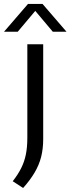

<svg xmlns="http://www.w3.org/2000/svg" viewBox="-54 -821 359 980"><path d="M64 138.5 11 104Q38 69.5 54.2 37Q70.5 4.5 78 -32.5Q85.5 -69.5 85.5 -117.5V-595H166.5V-111.5Q166.5 -61.5 156 -20.2Q145.5 21 123 59.2Q100.5 97.5 64 138.5ZM-33.5 -659 89 -801H163L285.5 -659H215.5L117.5 -775.5H134.5L36.5 -659Z"/></svg>

Font: Encode Sans SC Condensed Thin
Style: Regular
Weight: 400
Version: Version 3.002